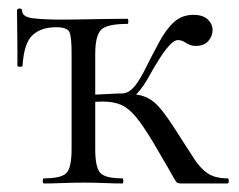

<svg xmlns="http://www.w3.org/2000/svg" viewBox="-20 -430 559 450"><path d="M203.2 -303V-81Q203.2 -38 214.8 -25Q226.4 -12 266.8 -12Q269 -12 269 -6Q269 0 266.8 0Q247.4 0 224.3 -1Q201.2 -2 176.6 -2Q151 -2 127.3 -1Q103.6 0 83.2 0Q80.2 0 80.2 -6Q80.2 -12 83.2 -12Q124.6 -12 136.2 -25Q147.8 -38 147.8 -81V-305Q147.8 -343.2 142.8 -354.7Q137.8 -366.2 111.2 -366.2Q76.6 -366.2 56.4 -347.7Q36.2 -329.2 32.8 -275.8Q32.6 -273.6 26.7 -273.6Q20.8 -273.6 20.8 -275.8Q20.8 -288 20.8 -312.4Q20.8 -336.8 20.3 -362.8Q19.8 -388.8 19.8 -405Q19.8 -410 25.8 -410Q31.8 -410 31.8 -405Q31.8 -390 58.7 -387Q85.6 -384 125.4 -384Q143.2 -384 168.9 -384.5Q194.6 -385 223.6 -385.5Q252.6 -386 278.8 -386Q280.8 -386 280.8 -380Q280.8 -374 278.8 -374Q230.4 -374 216.8 -360Q203.2 -346 203.2 -303ZM403.8 0Q398.4 0 395.6 -1.6Q392.8 -3.2 388 -11.7Q383.2 -20.2 372.1 -39.7Q361 -59.2 339.2 -96Q315.2 -136 298.1 -156.5Q281 -177 263.3 -184.5Q245.6 -192 219.4 -192Q201.8 -192 176.8 -189L175.8 -207Q194 -208 210.4 -208.6Q226.8 -209.2 241 -210.1Q255.2 -211 265.6 -211Q299.4 -211 319.1 -203.5Q338.8 -196 355.6 -176Q372.4 -156 397.6 -116Q419.6 -82.2 434.2 -59.1Q448.8 -36 466.3 -24Q483.8 -12 513.2 -12Q516.2 -12 516.2 -6Q516.2 0 513.2 0ZM265.6 -194.2V-211Q276.2 -211 285.1 -217.8Q294 -224.6 301.5 -235.6Q309 -246.6 315.4 -258.6Q337.4 -302.6 354 -333Q370.6 -363.4 389 -379.3Q407.4 -395.2 433 -395.2Q456 -395.2 467.1 -384.4Q478.2 -373.6 478.2 -359.8Q478.2 -345 468.1 -333.7Q458 -322.4 439.2 -322.4Q429.2 -322.4 422.3 -326Q415.4 -329.6 409.8 -332.8Q404.2 -336 396.8 -336Q388.2 -336 376.6 -323.2Q365 -310.4 353 -291.2Q341 -272 330.8 -253.8Q317 -227.8 301.4 -211Q285.8 -194.2 265.6 -194.2Z"/></svg>

Font: Cormorant Light
Style: Regular
Weight: 300
Designer: Christian Thalmann (Catharsis Fonts)
Foundry: Catharsis Fonts
Version: Version 4.000